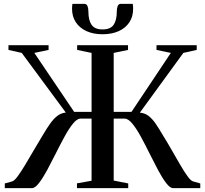

<svg xmlns="http://www.w3.org/2000/svg" viewBox="-20 -978 1066 998"><path d="M5 0V-24.5L43 -35Q54.5 -38 72 -61.8Q89.5 -85.5 111.2 -121.8Q133 -158 156.8 -199Q180.5 -240 203.5 -277.5Q222.5 -309.5 240 -334.5Q257.5 -359.5 277.2 -375Q297 -390.5 322 -393L93 -703L24 -718.5V-743H232.5V-718.5L158.5 -703L365.5 -396.5H456V-703L381 -718.5V-743H645.5V-718.5L571 -703V-396.5H663.5L868 -703L793.5 -718.5V-743H1002.5V-718.5L933 -703L707 -392.5Q733 -390.5 752.8 -375Q772.5 -359.5 789.5 -334.5Q806.5 -309.5 825.5 -277Q848.5 -240 872 -199Q895.5 -158 916.5 -121.8Q937.5 -85.5 954.8 -61.8Q972 -38 984 -35L1021 -24.5V0H880.5Q864 0 844 -26Q824 -52 802 -93.2Q780 -134.5 757.2 -180.5Q734.5 -226.5 712 -267.8Q689.5 -309 668 -335.2Q646.5 -361.5 627.5 -361.5H571V-39.5L646.5 -24.5V0H380V-25L456 -38.5V-361.5H398.5Q380.5 -361.5 359.2 -335.2Q338 -309 315.5 -267.8Q293 -226.5 270 -180.5Q247 -134.5 224.8 -93.2Q202.5 -52 182.2 -26Q162 0 145.5 0ZM417.5 -958Q430.5 -958 435 -946Q439.5 -934 439.5 -917Q439.5 -872.5 456.2 -848.8Q473 -825 513 -825Q554 -825 570.5 -848.8Q587 -872.5 587 -917Q587 -934 591.5 -946Q596 -958 608.5 -958H670Q671 -952 671.5 -945.5Q672 -939 672 -932Q672 -892 652.5 -862.2Q633 -832.5 597.2 -816.2Q561.5 -800 513 -800Q465 -800 429.5 -816.2Q394 -832.5 374.2 -862.2Q354.5 -892 354.5 -932Q354.5 -939 355 -945.5Q355.5 -952 356.5 -958Z"/></svg>

Font: Merriweather 120pt Medium
Style: Regular
Weight: 500
Version: Version 2.100